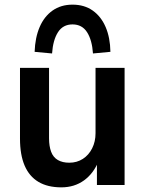

<svg xmlns="http://www.w3.org/2000/svg" viewBox="-20 -796 623 826"><path d="M244 10Q185 10 145.5 -13.5Q106 -37 86 -83.5Q66 -130 66 -200V-504H191V-201Q191 -167 200 -143Q209 -119 229 -107.5Q249 -96 278 -96Q311 -96 336.5 -112.5Q362 -129 376.5 -158Q391 -187 391 -223V-504H516V0H397V-105H405Q383 -50 341.5 -20Q300 10 244 10ZM204 -566 129 -573Q131 -634 150.5 -679.5Q170 -725 206 -750.5Q242 -776 292 -776Q343 -776 379 -750.5Q415 -725 434.5 -679.5Q454 -634 455 -573L380 -566Q376 -624 354.5 -657.5Q333 -691 292 -691Q251 -691 229.5 -657.5Q208 -624 204 -566Z"/></svg>

Font: Nunitoga
Style: Bold
Weight: 700
Designer: Vernon Adams
Foundry: Vernon Adams
Version: Version 1.0